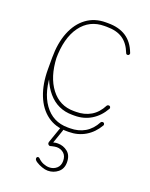

<svg xmlns="http://www.w3.org/2000/svg" viewBox="-134 -577 662 845"><g transform="rotate(20 197.5 -154.5)"><path d="M359 -416Q360 -415 360 -412Q360 -408 357.5 -405.5Q355 -403 351 -403Q345 -403 343 -409Q327 -450 298.5 -469Q270 -488 224 -488H213Q143 -488 102.5 -432.5Q62 -377 62 -278V-224Q62 -126 102.5 -69.5Q143 -13 213 -13H224Q263 -13 293 -30.5Q323 -48 342 -84Q345 -88 350 -88Q355 -88 357 -85Q359 -82 359 -79Q359 -76 358 -75Q336 -37 301.5 -16.5Q267 4 224 4H213Q161 4 123 -24Q85 -52 64.5 -103.5Q44 -155 44 -224V-278Q44 -347 64.5 -398Q85 -449 123 -477Q161 -505 213 -505H224Q275 -505 308.5 -483Q342 -461 359 -416ZM62 -285Q66 -196 106.5 -143Q147 -90 213 -90H224Q263 -90 293 -107.5Q323 -125 342 -162Q345 -166 350 -166Q355 -166 357 -163Q359 -160 359 -157Q359 -154 358 -153Q336 -114 301.5 -93Q267 -72 224 -72H213Q144 -72 99.5 -124Q55 -176 46 -260ZM183 2Q183 -1 185.5 -2.5Q188 -4 191 -4Q196 -4 197.5 0Q199 4 198 7L176 71Q182 69 187 68.5Q192 68 197 68Q223 68 243 84Q263 100 263 133Q263 163 242.5 179.5Q222 196 195 196Q183 196 167.5 190.5Q152 185 140.5 177.5Q129 170 129 163Q129 154 137 154Q139 154 140.5 155Q142 156 143 157Q155 169 169 174.5Q183 180 196 180Q216 180 230.5 167.5Q245 155 245 133Q245 109 231 97Q217 85 198 85Q193 85 188 86Q183 87 178 88Q172 90 168 90.5Q164 91 161 88Q154 83 159 71Z"/></g></svg>

Font: Libertine-Super Thin
Style: Regular
Weight: 100
Designer: Bastien Sozeau
Foundry: NBR — Bastien Sozeau
Version: Version 2.003;gftools[0.9.33]